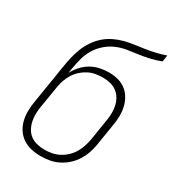

<svg xmlns="http://www.w3.org/2000/svg" viewBox="-180 -838 859 948"><g transform="rotate(30 250.0 -363.5)"><path d="M199 8Q171 8 144.5 2Q118 -4 96.5 -18.5Q75 -33 60.5 -55Q46 -77 40 -103Q34 -129 34.5 -156.5Q35 -184 40 -212L59 -330Q64 -356 67.5 -382Q71 -408 76 -434Q80 -461 86.5 -488.5Q93 -516 103.5 -542.5Q114 -569 130.5 -593.5Q147 -618 169 -637.5Q191 -657 218 -670Q245 -683 272.5 -690Q300 -697 328 -700.5Q356 -704 384 -708.5Q412 -713 439.5 -719.5Q467 -726 493 -735L487 -698Q458 -687 428.5 -680Q399 -673 369.5 -669Q340 -665 309.5 -660.5Q279 -656 250 -644Q221 -632 196.5 -611Q172 -590 155.5 -563Q139 -536 131 -506.5Q123 -477 118 -447L113 -417Q126 -441 144 -461Q162 -481 185.5 -494.5Q209 -508 235 -513.5Q261 -519 286 -519Q313 -519 338 -512.5Q363 -506 383 -490.5Q403 -475 415.5 -453Q428 -431 433.5 -405.5Q439 -380 438 -353Q437 -326 432 -299L413 -181Q409 -156 400.5 -131.5Q392 -107 378 -84.5Q364 -62 343.5 -43.5Q323 -25 299 -13Q275 -1 249.5 3.5Q224 8 199 8ZM200 -29Q220 -29 241 -33Q262 -37 281.5 -47Q301 -57 317.5 -72.5Q334 -88 345.5 -107Q357 -126 363.5 -146Q370 -166 374 -187L393 -305Q397 -327 397.5 -349Q398 -371 393.5 -391.5Q389 -412 379 -429.5Q369 -447 352.5 -459.5Q336 -472 315.5 -477Q295 -482 273 -482Q253 -482 232 -478.5Q211 -475 191.5 -465Q172 -455 155.5 -440Q139 -425 127.5 -406.5Q116 -388 109 -368Q102 -348 99 -328L79 -206Q75 -184 74.5 -162Q74 -140 78.5 -119.5Q83 -99 93 -81Q103 -63 119.5 -51Q136 -39 157 -34Q178 -29 200 -29Z"/></g></svg>

Font: Iosevka Term Curly XLt Obl
Style: Regular
Weight: 200
Italic angle: -9°
Designer: Belleve Invis
Foundry: Belleve Invis
Version: Version 32.3.0